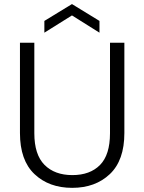

<svg xmlns="http://www.w3.org/2000/svg" viewBox="-20 -907 701 934"><path d="M77.1 -259.8V-699.2H147V-258.8Q147 -154.8 196.5 -105Q246.1 -55.2 332 -55.2Q418 -55.2 466.6 -104.5Q515.1 -153.8 515.1 -258.8V-699.2H585V-259.8Q585 -127 514.4 -60.1Q443.8 6.8 331.1 6.8Q218.3 6.8 147.7 -60.1Q77.1 -127 77.1 -259.8ZM195.8 -748V-805.2L330.1 -887.2L463.9 -805.2V-748L330.1 -832Z"/></svg>

Font: Poppins Light
Style: Regular
Weight: 300
Designer: Ninad Kale (Devanagari), Jonny Pinhorn (Latin)
Foundry: Indian Type Foundry
Version: 4.004